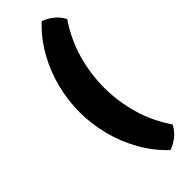

<svg xmlns="http://www.w3.org/2000/svg" viewBox="-276 -716 882 882"><g transform="rotate(-45 165.0 -275.5)"><path d="M231 142.5Q174.5 89.5 136 21.2Q97.5 -47 78 -123.2Q58.5 -199.5 58.5 -276Q58.5 -352.5 78 -428.8Q97.5 -505 136 -573.2Q174.5 -641.5 231 -694.5Q257.5 -685.5 282 -666.5Q306.5 -647.5 321 -618.5Q267.5 -539.5 242.8 -452.5Q218 -365.5 218 -276Q218 -186.5 242.8 -99.5Q267.5 -12.5 321 66Q306.5 95.5 282 114.5Q257.5 133.5 231 142.5Z"/></g></svg>

Font: Signika SC
Style: Regular
Weight: 300
Designer: Anna Giedryś
Foundry: Anna Giedryś
Version: Version 2.000